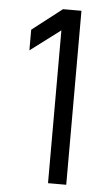

<svg xmlns="http://www.w3.org/2000/svg" viewBox="-51 -725 430 759"><g transform="rotate(5 164.0 -345.0)"><path d="M168.9 -606.4 49.8 -516.6V-598.6L168 -690.4H241.2V0H168.9Z"/></g></svg>

Font: Dinish
Style: Regular
Weight: 400
Designer: Bert Driehuis
Foundry: Playbeing
Version: Version 3.006; git-39231f3c-release